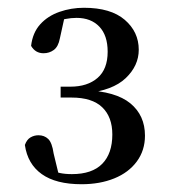

<svg xmlns="http://www.w3.org/2000/svg" viewBox="-20 -931 436 494"><path d="M190 -457Q124 -457 87.5 -483Q51 -509 44 -558Q49 -572 58.5 -577.5Q68 -583 79 -583Q94 -583 104 -573.5Q114 -564 118 -536L133 -474L104 -496Q120 -489 133.5 -486Q147 -483 165 -483Q217 -483 243 -509.5Q269 -536 269 -585Q269 -630 243 -655Q217 -680 164 -680H136V-708H161Q205 -708 231 -730.5Q257 -753 257 -798Q257 -840 235.5 -862.5Q214 -885 177 -885Q163 -885 147.5 -882Q132 -879 114 -873L147 -891L134 -832Q130 -811 118.5 -802.5Q107 -794 92 -794Q71 -794 60 -813Q64 -847 83.5 -868.5Q103 -890 133 -900.5Q163 -911 196 -911Q265 -911 301 -880Q337 -849 337 -803Q337 -762 303.5 -730Q270 -698 200 -691L198 -699Q278 -696 315.5 -665Q353 -634 353 -582Q353 -544 332 -515.5Q311 -487 274 -472Q237 -457 190 -457Z"/></svg>

Font: Noto Serif JP ExtraLight SemiBold
Style: Regular
Weight: 600
Version: Version 2.003-H1;hotconv 1.1.1;makeotfexe 2.6.0